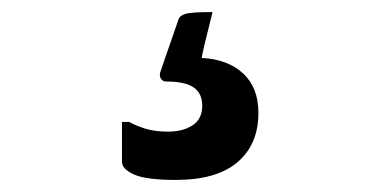

<svg xmlns="http://www.w3.org/2000/svg" viewBox="-20 -61 640 318"><path d="M332 -41Q328 -24 323.5 -6.5Q319 11 316 25L314 35Q357 37 382.5 60.5Q408 84 408 126Q408 178 373.5 207.5Q339 237 271 237Q222 237 202 228Q182 219 182 207V141H194Q207 148 222 152.5Q237 157 259 157Q283 157 299 146.5Q315 136 315 114Q315 94 301 84Q287 74 255 74Q250 74 247 70Q244 66 245 60Q253 36 260.5 15Q268 -6 275 -27Q277 -35 287 -38Q297 -41 332 -41Z"/></svg>

Font: Recursive Mn Lnr St Med
Style: Regular
Weight: 500
Monospace: yes
Version: Version 1.079;hotconv 1.0.112;makeotfexe 2.5.65598; ttfautoh